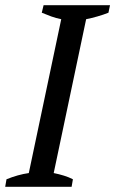

<svg xmlns="http://www.w3.org/2000/svg" viewBox="-21 -720 444 740"><path d="M255 0H-1L4 -29Q48 -47 90 -53L215 -646Q195 -650 177 -656.5Q159 -663 140 -671L147 -700H403L397 -671Q377 -663 354 -656.5Q331 -650 311 -646L186 -53Q206 -49 225.5 -43Q245 -37 260 -29Z"/></svg>

Font: PTSerifItalic
Style: Italic
Weight: 400
Italic angle: -12°
Designer: A.Korolkova, O.Umpeleva, V.Yefimov
Foundry: ParaType Ltd
Version: Version 1.000W OFL